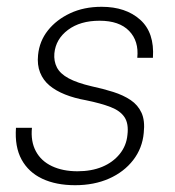

<svg xmlns="http://www.w3.org/2000/svg" viewBox="-20 -533 516 565"><path d="M201 12Q145 12 104.5 -7Q64 -26 43.5 -63.5Q23 -101 27 -157H74Q70 -117 85.5 -88Q101 -59 133 -44Q165 -29 208 -29Q249 -29 280.5 -42Q312 -55 332 -79.5Q352 -104 355 -136Q359 -169 346.5 -188Q334 -207 305.5 -218Q277 -229 233 -238Q199 -244 171.5 -255Q144 -266 125.5 -281.5Q107 -297 98 -319.5Q89 -342 92 -371Q96 -412 121 -443.5Q146 -475 186.5 -494Q227 -513 279 -513Q350 -513 392.5 -475Q435 -437 430 -363H384Q389 -412 360 -442Q331 -472 273 -472Q216 -472 180 -445Q144 -418 140 -376Q138 -353 147.5 -334.5Q157 -316 182 -302.5Q207 -289 250 -279Q283 -272 313 -262.5Q343 -253 364.5 -238.5Q386 -224 396.5 -201Q407 -178 403 -142Q399 -97 372 -62Q345 -27 301 -7.5Q257 12 201 12Z"/></svg>

Font: DM Sans 18pt ExtraLight
Style: Italic
Weight: 250
Italic angle: -10°
Designer: Colophon Foundry, Jonny Pinhorn
Foundry: Colophon Foundry
Version: Version 4.004;gftools[0.9.30]